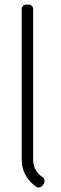

<svg xmlns="http://www.w3.org/2000/svg" viewBox="-20 -820 266 840"><path d="M75 -780V-120.5C75 -95.8 80.8 -73.2 92.5 -52.8C104.2 -32.2 119.5 -15.7 138.5 -3C143.2 0 148.2 0.9 153.8 -0.2C159.2 -1.4 163.5 -4.3 166.5 -9L172 -17.5C174.7 -22.2 175.5 -27.1 174.5 -32.2C173.5 -37.4 170.8 -41.7 166.5 -45C153.8 -53 143.8 -63.6 136.2 -76.8C128.8 -89.9 125 -104.5 125 -120.5V-780C125 -785.7 123.1 -790.4 119.2 -794.2C115.4 -798.1 110.7 -800 105 -800H95C89.3 -800 84.6 -798.1 80.8 -794.2C76.9 -790.4 75 -785.7 75 -780Z"/></svg>

Font: lerotica
Style: Regular
Weight: 400
Designer: defharo
Foundry: deFharo
Version: Version 1.001 2011